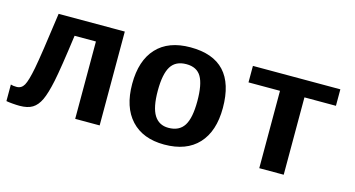

<svg xmlns="http://www.w3.org/2000/svg" viewBox="-65 -786 1929 1044"><g transform="rotate(15 900.0 -264.0)"><path d="M395 0V-435.5H274.9Q249 -244.1 233.6 -170.9Q218.3 -97.7 200.7 -60.3Q183.1 -22.9 156.2 -6.6Q129.4 9.8 84 9.8Q66.4 9.8 43.2 7.8Q20 5.9 8.8 3.4V-89.8Q21 -85.4 42 -85.4Q69.3 -85.4 83.7 -110.8Q98.1 -136.2 112.5 -210.4Q127 -284.7 160.2 -528.3H532.7V0Z M1155.3 -264.6Q1155.3 -133.3 1088.9 -61.8Q1022.5 9.8 897.9 9.8Q777.8 9.8 711.4 -61.8Q645 -133.3 645 -264.6Q645 -395.5 710.9 -466.8Q776.9 -538.1 900.9 -538.1Q1155.3 -538.1 1155.3 -264.6ZM1011.7 -264.6Q1011.7 -358.4 986.8 -401.1Q961.9 -443.8 902.8 -443.8Q842.3 -443.8 815.7 -400.9Q789.1 -357.9 789.1 -264.6Q789.1 -170.4 816.2 -127.2Q843.3 -84 896.5 -84Q957 -84 984.4 -126.7Q1011.7 -169.4 1011.7 -264.6Z M1253.9 -528.3H1746.1V-435.5H1568.8V0H1431.2V-435.5H1253.9Z"/></g></svg>

Font: Liberation Mono
Style: Bold
Weight: 700
Monospace: yes
Designer: Steve Matteson
Foundry: Ascender Corporation
Version: Version 2.1.5